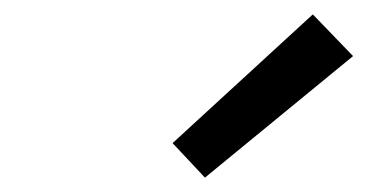

<svg xmlns="http://www.w3.org/2000/svg" viewBox="-20 -806 540 267"><path d="M265 -559 220 -607 415 -786 471 -728Z"/></svg>

Font: Iosevka SS04 Oblique
Style: Regular
Weight: 400
Italic angle: -9°
Monospace: yes
Designer: Belleve Invis
Foundry: Belleve Invis
Version: Version 19.0.0; ttfautohint (v1.8.4)